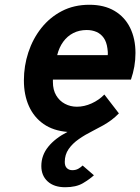

<svg xmlns="http://www.w3.org/2000/svg" viewBox="-20 -543 589 806"><path d="M253.7 243Q206.9 243 180.2 218.7Q153.5 194.4 153.5 154Q153.5 109 182.5 73.1Q211.5 37.2 263.3 10.8Q203.7 5.9 163 -22.4Q122.3 -50.8 101.3 -97.8Q80.3 -144.7 80.3 -205.4Q80.3 -266.4 99 -323.2Q117.7 -380 153.3 -425.1Q189 -470.2 239.8 -496.6Q290.6 -523 355.3 -523Q417.4 -523 460.6 -497.4Q503.9 -471.8 526.3 -426.1Q548.7 -380.3 548.7 -320.4Q548.7 -291.6 543.9 -263.8Q539 -235.9 529.7 -208.8H202.1Q202.1 -206.2 202.1 -203.8Q202.1 -201.5 202.1 -198.8Q202.1 -165.8 215.8 -142.6Q229.6 -119.3 252.6 -107.2Q275.5 -95 302.9 -95Q333.6 -95 364.5 -108.9Q395.4 -122.8 418.1 -146.2L479.1 -67Q463.7 -51.2 447.9 -39.4Q432.1 -27.6 413.1 -16.8Q394.1 -6 368.9 6.8Q337.6 22.3 311 40.9Q284.3 59.4 268.1 82.8Q251.9 106.2 251.9 136.6Q251.9 154.5 260.9 162.9Q269.8 171.4 283.5 171.4Q298 171.4 308.7 165.4Q319.4 159.3 326.9 151.8L374.3 192.8Q356.4 209.3 327.9 226.2Q299.3 243 253.7 243ZM220.1 -311.6H432.3Q433 -319.5 432.4 -326.6Q431.8 -333.7 430.9 -340Q427.3 -367.1 415.3 -384.1Q403.3 -401 385 -409Q366.6 -417 344.1 -417Q312.8 -417 287.8 -404.3Q262.8 -391.6 245.5 -367.9Q228.2 -344.2 220.1 -311.6Z"/></svg>

Font: Overpass
Style: Italic
Weight: 400
Italic angle: -10°
Designer: Delve Withrington, Dave Bailey, Thomas Jockin
Foundry: Delve Fonts LLC
Version: Version 4.000